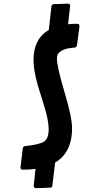

<svg xmlns="http://www.w3.org/2000/svg" viewBox="-20 -895 511 1021"><path d="M353 -864.3 337.4 -725.6Q336.9 -717.8 334.2 -715.3Q331.5 -712.9 325.2 -712.4L250 -703.6Q238.8 -703.6 237.3 -715.8L253.4 -860.4Q254.4 -872.1 266.1 -873L340.3 -875.5Q353 -875.5 353 -864.3ZM279.3 -84.5 258.8 90.3Q257.8 103 246.6 103L171.4 105.5Q159.7 105 159.2 93.3L169.9 -7.3Q170.9 -17.6 182.1 -19.5ZM101.1 7.3Q88.9 7.3 88.9 -4.4L101.1 -106.4Q103 -117.2 113.8 -118.2Q189.9 -126 214.4 -142.3Q238.8 -158.7 238.8 -207.5Q238.8 -256.3 213.9 -334.7Q189 -413.1 181.6 -439Q158.2 -522 158.2 -575Q158.2 -627.9 175.3 -665.5Q192.4 -703.1 224.1 -725.6Q285.6 -768.6 389.6 -768.6Q402.8 -768.6 402.8 -756.3L389.6 -655.3Q387.7 -643.1 377.4 -642.1Q282.7 -635.7 282.7 -585.9Q282.7 -540 323 -405.5Q363.3 -271 363.3 -212.9Q363.3 7.3 101.1 7.3Z"/></svg>

Font: Contrail One
Style: Regular
Weight: 400
Designer: Riccardo De Franceschi
Foundry: Sorkin Type Co.
Version: Version 1.003